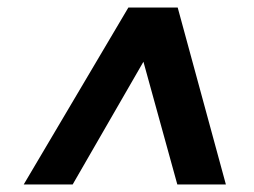

<svg xmlns="http://www.w3.org/2000/svg" viewBox="-20 -725 676 510"><path d="M43 -235 321 -705H452L580 -235H451L361 -561L173 -235Z"/></svg>

Font: Georama Extra Expanded SemiBold
Style: Italic
Weight: 600
Width: 8
Italic angle: -9°
Designer: Jean-Baptiste Levee
Foundry: Production Type
Version: Version 1.000